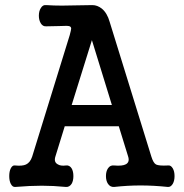

<svg xmlns="http://www.w3.org/2000/svg" viewBox="-20 -738 728 760"><path d="M343.8 -579.1 422.9 -322.3H263.7ZM163.1 -717.8Q149.4 -719.7 141.6 -706.1Q133.8 -694.3 133.8 -675.8Q133.8 -658.2 141.6 -645.5Q149.4 -632.8 163.1 -633.8Q186.5 -633.8 212.9 -634.8Q239.3 -635.7 244.1 -635.7L252.9 -634.8Q261.7 -632.8 261.7 -625Q261.7 -620.1 255.9 -598.6L107.4 -118.2Q99.6 -94.7 83 -86.9Q68.4 -80.1 40 -83Q29.3 -85 22.5 -71.3Q16.6 -59.6 16.6 -41Q16.6 -22.5 22.5 -10.7Q29.3 2.9 40 2Q99.6 -2.9 145.5 -2.9Q190.4 -2.9 241.2 2Q254.9 2.9 263.7 -10.7Q270.5 -22.5 270.5 -41Q270.5 -59.6 263.7 -71.3Q254.9 -85 241.2 -83Q219.7 -80.1 208 -87.9Q192.4 -96.7 199.2 -118.2L236.3 -238.3H450.2L487.3 -118.2Q494.1 -96.7 478.5 -87.9Q464.8 -80.1 431.6 -83Q416 -85 407.2 -71.3Q399.4 -59.6 399.4 -41Q399.4 -22.5 407.2 -10.7Q416 2.9 431.6 2Q485.4 -3.9 536.1 -3.9Q587.9 -3.9 644.5 2Q656.2 2.9 664.1 -10.7Q670.9 -22.5 670.9 -41Q670.9 -59.6 664.1 -71.3Q656.2 -85 644.5 -83Q609.4 -81.1 597.7 -86.9Q586.9 -92.8 579.1 -118.2L414.1 -651.4Q404.3 -686.5 382.8 -704.1Q365.2 -717.8 345.7 -717.8L284.2 -716.8Q246.1 -715.8 225.6 -715.8Q192.4 -715.8 163.1 -717.8Z"/></svg>

Font: Gungsuh
Style: Regular
Weight: 400
Version: Version 2.21